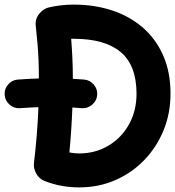

<svg xmlns="http://www.w3.org/2000/svg" viewBox="-39 -752 765 839"><path d="M-18.6 -336.9Q-20.5 -362.8 -3.7 -382.6Q13.2 -402.3 38.6 -404.3Q84.5 -407.7 130.9 -409.2Q130.9 -453.1 129.4 -488.5Q127.9 -523.9 125 -559.6Q122.1 -595.2 117.2 -639.6Q113.8 -668.9 132.6 -691.9Q151.4 -714.8 174.8 -719.7Q228 -731.9 283.7 -731.9Q372.6 -731.9 449.2 -707Q525.9 -682.1 583.5 -632.8Q641.1 -583.5 673.6 -510.7Q706.1 -438 706.1 -342.3Q706.1 -257.3 676 -183.3Q646 -109.4 591.8 -53Q537.6 3.4 464.8 35.2Q392.1 66.9 306.2 66.9Q228 66.9 156.2 39.1Q131.8 29.3 119.1 6.1Q106.4 -17.1 109.4 -40Q116.2 -94.7 121.3 -157.5Q126.5 -220.2 128.9 -283.7Q88.4 -282.2 48.3 -279.3Q22.9 -277.3 3.2 -294.4Q-16.6 -311.5 -18.6 -336.9ZM272 -582.5Q275.4 -539.6 277.3 -498.5Q279.3 -457.5 279.3 -407.7Q304.7 -406.2 328.6 -404.3Q354 -402.3 370.8 -382.3Q387.7 -362.3 385.7 -336.9Q383.8 -311.5 363.5 -294.4Q343.3 -277.3 318.4 -279.3Q298.3 -280.8 277.3 -282.2Q273.4 -181.6 264.2 -85.9Q284.7 -81.5 306.2 -81.5Q377.9 -81.5 434.8 -115.5Q491.7 -149.4 524.7 -208.5Q557.6 -267.6 557.6 -342.3Q557.6 -466.3 488.5 -524.4Q419.4 -582.5 283.7 -582.5Q280.8 -582.5 277.8 -582.8Q274.9 -583 272 -582.5Z"/></svg>

Font: Mikhak-DS2-FD ExtraBold
Style: Regular
Weight: 800
Designer: Amin Abedi
Version: Version 3.2